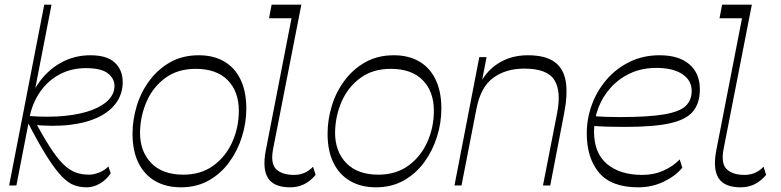

<svg xmlns="http://www.w3.org/2000/svg" viewBox="-20 -792 3336 820"><path d="M112 -260 98 -297Q187 -290 256 -297Q325 -304 372.5 -322Q420 -340 444.5 -366.5Q469 -393 469 -425Q469 -456 441 -478.5Q413 -501 346 -501Q285 -501 235 -474.5Q185 -448 151.5 -400Q118 -352 105 -287L85 -292Q101 -373 141 -432Q181 -491 239 -523.5Q297 -556 366 -556Q437 -556 470.5 -524.5Q504 -493 504 -441Q504 -394 478.5 -356Q453 -318 403 -293Q353 -268 280 -259Q207 -250 112 -260ZM350 8Q323 8 298 -0.5Q273 -9 244.5 -38Q216 -67 179.5 -125Q143 -183 92 -282L123 -285Q162 -213 192 -166Q222 -119 248 -93Q274 -67 300.5 -56.5Q327 -46 360 -46Q380 -46 403 -55Q426 -64 443 -81L453 -52Q435 -25 407.5 -8.5Q380 8 350 8ZM19 0 169 -772H200L50 0Z M753 8Q689 8 642.5 -19Q596 -46 571 -97Q546 -148 546 -221Q546 -280 564 -339.5Q582 -399 618.5 -448Q655 -497 707.5 -526.5Q760 -556 829 -556Q892 -556 937.5 -529.5Q983 -503 1007.5 -452Q1032 -401 1032 -328Q1032 -268 1013.5 -208.5Q995 -149 959.5 -100Q924 -51 872 -21.5Q820 8 753 8ZM763 -46Q838 -46 891 -84.5Q944 -123 972 -185.5Q1000 -248 1000 -319Q1000 -401 952.5 -449.5Q905 -498 816 -498Q739 -498 686 -459Q633 -420 606 -358Q579 -296 578 -226Q578 -145 626 -95.5Q674 -46 763 -46Z M1219 8Q1150 8 1125 -31Q1100 -70 1115 -149L1225 -714H1129L1140 -772H1267L1147 -159Q1134 -95 1159 -70Q1184 -45 1236 -45Q1259 -45 1279.5 -53.5Q1300 -62 1317 -80L1328 -45Q1304 -17 1277.5 -4.5Q1251 8 1219 8Z M1586 8Q1522 8 1475.5 -19Q1429 -46 1404 -97Q1379 -148 1379 -221Q1379 -280 1397 -339.5Q1415 -399 1451.5 -448Q1488 -497 1540.5 -526.5Q1593 -556 1662 -556Q1725 -556 1770.5 -529.5Q1816 -503 1840.5 -452Q1865 -401 1865 -328Q1865 -268 1846.5 -208.5Q1828 -149 1792.5 -100Q1757 -51 1705 -21.5Q1653 8 1586 8ZM1596 -46Q1671 -46 1724 -84.5Q1777 -123 1805 -185.5Q1833 -248 1833 -319Q1833 -401 1785.5 -449.5Q1738 -498 1649 -498Q1572 -498 1519 -459Q1466 -420 1439 -358Q1412 -296 1411 -226Q1411 -145 1459 -95.5Q1507 -46 1596 -46Z M1921 0 2027 -548H2058L2026 -382L2023 -419Q2051 -485 2106.5 -520.5Q2162 -556 2234 -556Q2310 -556 2349 -527Q2388 -498 2396.5 -442.5Q2405 -387 2389 -306L2330 0H2299L2359 -307Q2378 -402 2347.5 -450.5Q2317 -499 2219 -499Q2141 -499 2087 -460Q2033 -421 2015 -328L1951 0Z M2706 8Q2591 8 2538.5 -54.5Q2486 -117 2486 -222Q2486 -286 2508 -345.5Q2530 -405 2571 -452.5Q2612 -500 2669.5 -528Q2727 -556 2797 -556Q2879 -556 2924 -517.5Q2969 -479 2969 -411Q2969 -352 2940 -316.5Q2911 -281 2841.5 -265.5Q2772 -250 2650 -250Q2605 -250 2572.5 -251Q2540 -252 2510 -254V-296Q2539 -294 2568 -293Q2597 -292 2626 -292Q2750 -292 2816.5 -303.5Q2883 -315 2908.5 -339.5Q2934 -364 2934 -404Q2934 -449 2894 -475.5Q2854 -502 2783 -502Q2722 -502 2673 -479.5Q2624 -457 2589 -418.5Q2554 -380 2535.5 -331.5Q2517 -283 2517 -231Q2517 -138 2572.5 -91.5Q2628 -45 2723 -45Q2773 -45 2814 -63.5Q2855 -82 2883 -111L2894 -76Q2866 -41 2815.5 -16.5Q2765 8 2706 8Z M3143 8Q3074 8 3049 -31Q3024 -70 3039 -149L3149 -714H3053L3064 -772H3191L3071 -159Q3058 -95 3083 -70Q3108 -45 3160 -45Q3183 -45 3203.5 -53.5Q3224 -62 3241 -80L3252 -45Q3228 -17 3201.5 -4.5Q3175 8 3143 8Z"/></svg>

Font: Savate ExtraLight
Style: Italic
Weight: 200
Italic angle: -11°
Designer: Max Esnée
Foundry: Plomb Type
Version: Version 2.000